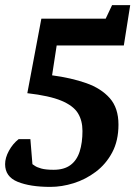

<svg xmlns="http://www.w3.org/2000/svg" viewBox="-32 -721 530 752"><path d="M165 11Q86 11 37 -9Q-12 -29 -12 -78Q-12 -103 3 -130.5Q18 -158 41 -176H87L95 -78Q97 -77 104.5 -71.5Q112 -66 129.5 -61Q147 -56 178 -56Q219 -56 244 -74.5Q269 -93 280 -127.5Q291 -162 291 -208Q291 -249 273 -278Q255 -307 208.5 -326.5Q162 -346 75 -356L130 -648H382L407 -701H478L453 -543H190L172 -426Q247 -416 305.5 -395.5Q364 -375 398 -336.5Q432 -298 432 -233Q432 -170 407.5 -124Q383 -78 343 -48Q303 -18 256.5 -3.5Q210 11 165 11Z"/></svg>

Font: Faustina
Style: Bold Italic
Weight: 700
Italic angle: -8°
Designer: Alfonso Garcia
Foundry: http://www.omnibus-type.com
Version: Version 1.200